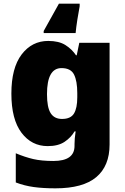

<svg xmlns="http://www.w3.org/2000/svg" viewBox="-20 -786 683 1046"><path d="M243 -563Q301 -563 336.5 -540.5Q372 -518 394 -485H398L412 -553H577V1Q577 118 504.5 179Q432 240 282 240Q215 240 164 233Q113 226 66 208V49Q116 70 161 80.5Q206 91 271 91Q386 91 386 9V-1Q386 -30 392 -70H386Q367 -37 332 -13.5Q297 10 240 10Q152 10 97 -63Q42 -136 42 -276Q42 -416 98 -489.5Q154 -563 243 -563ZM315 -415Q236 -415 236 -273Q236 -201 256 -169.5Q276 -138 318 -138Q365 -138 383 -167.5Q401 -197 401 -256V-279Q401 -344 383.5 -379.5Q366 -415 315 -415ZM414 -752Q408 -721 401.5 -679.5Q395 -638 392 -606H218V-617Q239 -654 257.5 -688Q276 -722 301 -766H414Z"/></svg>

Font: Noto Sans Gurmukhi UI Black
Style: Regular
Weight: 900
Designer: Jelle Bosma - Monotype Design Team
Foundry: Monotype Imaging Inc.
Version: Version 2.004; ttfautohint (v1.8.4.7-5d5b)